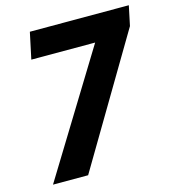

<svg xmlns="http://www.w3.org/2000/svg" viewBox="-107 -803 808 892"><g transform="rotate(-15 297.0 -357.0)"><path d="M38 0H207L574 -619L594 -714H118L91 -587H398Z"/></g></svg>

Font: Noto Sans
Style: Bold Italic
Weight: 700
Italic angle: -12°
Designer: Monotype Design Team
Foundry: Monotype Imaging Inc.
Version: Version 2.013